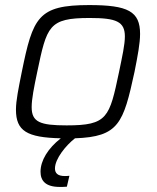

<svg xmlns="http://www.w3.org/2000/svg" viewBox="-20 -538 618 758"><path d="M332 -518C130 -518 110 -470 66 -254C53 -189 43 -141 43 -105C43 -21 86 5 220 8C169 48 140 96 140 140C140 175 159 200 216 200C226 200 234 200 244 199L254 156C245 157 240 157 236 157C207 157 197 145 197 127C197 89 240 36 276 8C449 2 467 -51 511 -254C524 -319 533 -368 533 -404C533 -493 486 -518 332 -518ZM450 -254C412 -74 405 -43 243 -43C138 -43 105 -56 105 -115C105 -147 114 -192 127 -254C165 -435 172 -467 334 -467C439 -467 473 -453 473 -394C473 -362 463 -317 450 -254Z"/></svg>

Font: Saira UNSAM Light Italic
Style: Regular
Weight: 300
Italic angle: -12°
Designer: Hector Gatti with collaboration of the Omnibus-Type team
Foundry: Omnibus-Type
Version: Version 0.072;PS 000.072;hotconv 1.0.88;makeotf.lib2.5.64775